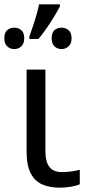

<svg xmlns="http://www.w3.org/2000/svg" viewBox="-41 -858 407 888"><path d="M169 -158Q169 -110 187.5 -86Q206 -62 246 -62Q268 -62 291.5 -65.5Q315 -69 328 -73V-6Q314 1 287 5.5Q260 10 234 10Q190 10 155.5 -4.5Q121 -19 101.5 -55.5Q82 -92 82 -157V-536H169ZM236 -828Q220 -797 193 -755Q166 -713 137 -678H95V-690Q106 -720 119.5 -762Q133 -804 140 -838H236ZM25 -730Q44 -730 57.5 -718.5Q71 -707 71 -681Q71 -656 57.5 -643.5Q44 -631 25 -631Q6 -631 -7.5 -643.5Q-21 -656 -21 -681Q-21 -707 -7.5 -718.5Q6 -730 25 -730ZM244 -730Q262 -730 276 -718.5Q290 -707 290 -681Q290 -656 276 -643.5Q262 -631 244 -631Q224 -631 211 -643.5Q198 -656 198 -681Q198 -707 211 -718.5Q224 -730 244 -730Z"/></svg>

Font: TSCustom
Style: Regular
Weight: 400
Designer: Monotype Design Team
Foundry: Monotype Imaging Inc.
Version: Version 2.004; ttfautohint (v1.8.3) -l 8 -r 50 -G 200 -x 14 